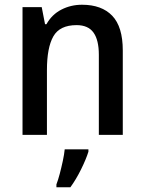

<svg xmlns="http://www.w3.org/2000/svg" viewBox="-20 -569 611 810"><path d="M326 -549Q409 -549 453.5 -502.5Q498 -456 498 -356V0H397V-338Q397 -400 374.5 -431.5Q352 -463 303 -463Q232 -463 205 -415.5Q178 -368 178 -273V0H75V-539H156L170 -467H176Q199 -508 239 -528.5Q279 -549 326 -549ZM353 71Q343 103 322 145.5Q301 188 277 221H218V209Q225 191 232 164.5Q239 138 245 110Q251 82 253 61H353Z"/></svg>

Font: Noto Sans Thai SemCond Med
Style: Regular
Weight: 500
Width: 4
Designer: Monotype Design Team
Foundry: Monotype Imaging Inc.
Version: Version 2.002; ttfautohint (v1.8.4.7-5d5b)